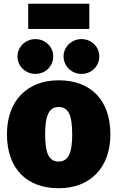

<svg xmlns="http://www.w3.org/2000/svg" viewBox="-20 -981 624 1021"><path d="M455 -827V-961H130V-827ZM168 -773C116 -773 73 -732 73 -681C73 -629 116 -588 168 -588C222 -588 263 -629 263 -681C263 -732 222 -773 168 -773ZM413 -773C361 -773 318 -732 318 -681C318 -629 361 -588 413 -588C467 -588 508 -629 508 -681C508 -732 467 -773 413 -773ZM292 -554C122 -554 17 -442 17 -268C17 -82 124 20 292 20C462 20 567 -92 567 -266C567 -452 460 -554 292 -554ZM292 -412C342 -412 364 -372 364 -266C364 -165 342 -122 292 -122C242 -122 220 -162 220 -268C220 -369 242 -412 292 -412Z"/></svg>

Font: Fira Sans Heavy
Style: Regular
Weight: 900
Designer: bBox Type GmbH & Carrois Corporate GbR & Edenspiekermann AG
Foundry: bBox Type GmbH & Carrois Corporate GbR & Edenspiekermann AG
Version: Version 4.300;PS 004.300;hotconv 1.0.88;makeotf.lib2.5.64775